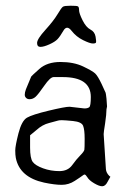

<svg xmlns="http://www.w3.org/2000/svg" viewBox="-20 -645 435 670"><path d="M152.3 -490.2Q132.8 -481.4 121.1 -481.4Q109.4 -481.4 109.4 -495.1Q109.4 -508.8 138.2 -540.5Q167 -572.3 180.7 -595.2Q194.3 -618.2 199.7 -621.6Q205.1 -625 226.1 -625Q247.1 -625 251.5 -623Q255.9 -621.1 255.9 -609.9Q255.9 -598.6 268.1 -574.2Q280.3 -549.8 295.4 -542Q310.5 -534.2 313.5 -517.1Q316.4 -500 314.9 -496.6Q313.5 -493.2 303.7 -493.2Q293.9 -493.2 270 -504.9Q246.1 -516.6 229.7 -537.6Q213.4 -558.6 201.4 -538.1Q189.5 -517.6 180.7 -508.3Q171.9 -499 152.3 -490.2ZM296.9 -306.6Q296.9 -376 199.2 -376Q199.2 -376 167 -376Q155.3 -376 134.3 -345.7Q113.3 -315.4 104 -307.1Q94.7 -298.8 83 -298.8Q73.2 -298.8 68.4 -306.6Q66.4 -309.6 66.4 -314.5Q66.4 -322.3 70.3 -333Q86.9 -374 88.9 -377.9Q89.8 -379.9 117.2 -404.3Q144.5 -428.7 190.9 -428.7Q237.3 -428.7 270 -413.1Q302.7 -397.5 312 -388.7Q321.3 -379.9 334.5 -352.1Q347.7 -324.2 348.6 -321.3Q349.6 -318.4 351.6 -300.8Q353.5 -277.3 353.5 -273.4Q352.5 -268.6 351.6 -263.7Q351.6 -247.1 346.7 -213.9Q341.8 -183.6 341.8 -177.7Q341.8 -176.8 341.8 -175.8L349.6 -54.7Q350.6 -42 361.3 -31.2L365.2 -28.3L355.5 -10.7Q347.7 4.9 336.9 4.9Q336.9 4.9 335.9 4.9Q326.2 4.9 308.6 -5.4Q291 -15.6 284.2 -27.3Q279.3 -35.2 275.4 -36.1Q271.5 -35.2 269.5 -33.2Q261.7 -27.3 240.7 -13.7Q219.7 0 195.3 0Q170.9 0 133.8 -7.8Q48.8 -26.4 35.2 -93.8Q33.2 -104.5 33.2 -120.1Q33.2 -135.7 44.4 -179.7Q55.7 -223.6 74.2 -234.4Q92.8 -245.1 149.9 -258.8Q207 -272.5 222.7 -272.5L274.4 -266.6Q286.1 -266.6 291.5 -271Q296.9 -275.4 296.9 -306.6ZM107.4 -191.4 85 -172.9V-129.9Q85 -92.8 94.2 -80.1Q103.5 -67.4 130.4 -57.6Q157.2 -47.9 187 -47.9Q216.8 -47.9 231.9 -68.8Q247.1 -89.8 260.3 -103Q273.4 -116.2 274.4 -122.6Q275.4 -128.9 275.4 -160.6Q275.4 -192.4 270 -206.1Q264.6 -219.7 234.9 -222.7Q205.1 -225.6 195.3 -225.6Q185.5 -225.6 180.2 -223.6Q174.8 -221.7 151.4 -215.8Q127.9 -210 107.4 -191.4Z"/></svg>

Font: Drukaatie burti
Style: Light
Weight: 300
Version: Version 0.14